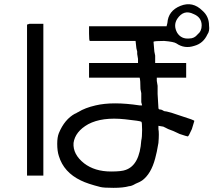

<svg xmlns="http://www.w3.org/2000/svg" viewBox="-20 -860 1040 919"><path d="M109.4 -742.2 121.1 -746.1H128.9Q140.6 -746.1 156.2 -746.1H187.5V-19.5H109.4ZM949.2 -808.6Q980.5 -781.2 980.5 -738.3Q984.4 -710.9 972.7 -695.3Q953.1 -652.3 910.2 -640.6Q863.3 -625 824.2 -652.3Q812.5 -660.2 765.6 -664.1Q718.8 -664.1 714.8 -660.2Q714.8 -660.2 718.8 -613.3L722.7 -593.8Q722.7 -585.9 722.7 -578.1V-558.6Q722.7 -558.6 796.9 -558.6H871.1V-488.3H730.5V-472.7Q730.5 -468.8 734.4 -449.2Q734.4 -429.7 734.4 -410.2Q738.3 -351.6 738.3 -343.8Q738.3 -335.9 746.1 -335.9Q753.9 -335.9 765.6 -328.1Q773.4 -328.1 800.8 -320.3L824.2 -312.5L847.7 -304.7Q910.2 -285.2 910.2 -281.2Q910.2 -281.2 898.4 -242.2Q882.8 -207 878.9 -207Q875 -207 839.8 -218.8Q808.6 -234.4 785.2 -242.2Q777.3 -246.1 761.7 -253.9Q742.2 -257.8 738.3 -257.8Q738.3 -257.8 738.3 -242.2Q742.2 -222.7 738.3 -175.8Q730.5 -128.9 722.7 -101.6Q703.1 -27.3 660.2 3.9Q648.4 11.7 628.9 19.5Q609.4 31.2 597.7 31.2Q570.3 39.1 523.4 39.1Q476.6 39.1 460.9 35.2Q398.4 19.5 367.2 3.9Q285.2 -35.2 261.7 -113.3Q253.9 -136.7 253.9 -171.9Q253.9 -203.1 261.7 -222.7Q289.1 -289.1 339.8 -316.4Q343.8 -316.4 347.7 -320.3L355.5 -324.2Q386.7 -343.8 437.5 -355.5Q519.5 -375 648.4 -355.5H660.2L656.2 -371.1Q656.2 -382.8 656.2 -398.4V-414.1L652.3 -433.6Q652.3 -476.6 648.4 -488.3H406.2V-558.6H640.6V-578.1Q640.6 -582 636.7 -601.6V-613.3L632.8 -628.9L628.9 -664.1H519.5Q484.4 -664.1 441.4 -664.1H410.2Q406.2 -664.1 406.2 -699.2V-734.4H777.3L781.2 -750Q785.2 -808.6 843.8 -832Q902.3 -855.5 949.2 -808.6ZM828.1 -769.5Q808.6 -738.3 828.1 -703.1Q847.7 -671.9 886.7 -675.8Q910.2 -675.8 925.8 -695.3Q945.3 -710.9 945.3 -738.3Q945.3 -777.3 906.2 -793Q859.4 -816.4 828.1 -769.5ZM402.3 -265.6Q339.8 -230.5 332 -175.8Q328.1 -121.1 382.8 -78.1Q433.6 -39.1 511.7 -39.1Q562.5 -39.1 582 -46.9Q648.4 -70.3 656.2 -187.5Q660.2 -203.1 660.2 -238.3Q660.2 -277.3 656.2 -277.3Q652.3 -281.2 578.1 -289.1Q468.8 -300.8 402.3 -265.6Z"/></svg>

Font: 和音 by 宁静之雨，公众号njzyshare
Style: Regular
Weight: 400
Designer: Steve Matteson
Foundry: Ascender Corporation
Version: Version 6.00;June 8, 2018;FontCreator 11.0.0.2388 32-bit